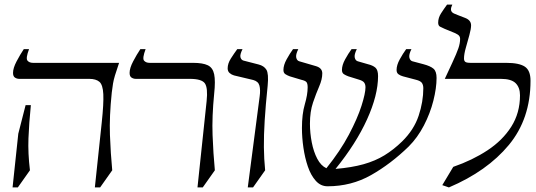

<svg xmlns="http://www.w3.org/2000/svg" viewBox="-20 -800 2346 840"><path d="M469 -395Q458 -290 461 -209.5Q464 -129 471 -55L418 20H395L425 -263Q434 -347 432 -388Q430 -429 415 -442Q400 -455 370 -455H64Q54 -455 45.5 -460.5Q37 -466 37 -481Q37 -502 52.5 -531.5Q68 -561 84 -585H107Q92 -545 100 -535Q108 -525 125 -525H501Q489 -490 483 -470Q477 -450 474.5 -434.5Q472 -419 469 -395ZM60 -215 92 -340H115Q107 -261 104.5 -195Q102 -129 111 -55L58 20H35Z M844 20 884 -358Q890 -415 876.5 -435Q863 -455 810 -455H574Q564 -455 555.5 -460.5Q547 -466 547 -481Q547 -502 562.5 -531.5Q578 -561 594 -585H617Q602 -545 610 -535Q618 -525 635 -525H825Q867 -525 889 -514.5Q911 -504 917 -475Q923 -446 917 -390Q907 -289 910 -209Q913 -129 920 -55L867 20Z M1045 -535 1111 -518Q1135 -512 1145.5 -495Q1156 -478 1151 -425Q1142 -338 1138 -273Q1134 -208 1134.5 -156.5Q1135 -105 1140 -55L1087 20H1064L1116 -378Q1120 -407 1115 -425.5Q1110 -444 1088 -450L1004 -470Q993 -473 984.5 -480.5Q976 -488 976 -501Q976 -522 990 -544Q1004 -566 1018 -585H1041Q1029 -561 1032 -549.5Q1035 -538 1045 -535Z M1413 15Q1383 15 1361.5 -9Q1340 -33 1327 -71Q1314 -109 1307.5 -153.5Q1301 -198 1301 -240Q1301 -301 1313.5 -343.5Q1326 -386 1326 -418Q1326 -434 1321 -440.5Q1316 -447 1298 -451L1248 -466Q1237 -470 1228.5 -475.5Q1220 -481 1220 -494Q1220 -515 1234 -540.5Q1248 -566 1262 -585H1285Q1273 -561 1276 -548Q1279 -535 1289 -532L1361 -511Q1390 -503 1390 -479Q1390 -453 1376.5 -422Q1363 -391 1349.5 -351.5Q1336 -312 1336 -259Q1336 -218 1344 -177Q1352 -136 1368 -105.5Q1384 -75 1408 -64Q1469 -140 1506.5 -211Q1544 -282 1561.5 -337Q1579 -392 1579 -418Q1579 -431 1573 -439Q1567 -447 1549 -452L1504 -466Q1493 -470 1484.5 -475.5Q1476 -481 1476 -494Q1476 -515 1490 -540.5Q1504 -566 1518 -585H1541Q1529 -561 1532 -548Q1535 -535 1545 -532L1590 -519Q1611 -514 1622.5 -504Q1634 -494 1634 -467Q1634 -384 1586 -278Q1538 -172 1448 -61Q1519 -67 1570.5 -81.5Q1622 -96 1662 -120.5Q1702 -145 1739 -181Q1791 -232 1811.5 -293.5Q1832 -355 1832 -414Q1832 -428 1826 -437Q1820 -446 1800 -451L1743 -466Q1732 -469 1723.5 -475Q1715 -481 1715 -494Q1715 -515 1729 -540.5Q1743 -566 1757 -585H1780Q1768 -561 1771 -548Q1774 -535 1784 -532L1833 -519Q1863 -511 1876.5 -499.5Q1890 -488 1890 -459Q1890 -415 1876 -359.5Q1862 -304 1834.5 -251Q1807 -198 1768 -159Q1690 -83 1603.5 -34Q1517 15 1413 15Z M2195 -525Q2251 -525 2276 -508.5Q2301 -492 2301 -447Q2301 -280 2206 -165.5Q2111 -51 1944 20L1915 10L1963 -70Q2047 -99 2113 -142.5Q2179 -186 2217 -246Q2255 -306 2255 -383Q2255 -417 2236 -436Q2217 -455 2171 -455H1926L1959 -526Q1978 -567 1985.5 -589Q1993 -611 1993 -630Q1993 -642 1983 -648.5Q1973 -655 1959 -660L1925 -674Q1913 -679 1905 -683.5Q1897 -688 1897 -701Q1897 -722 1909.5 -741.5Q1922 -761 1936 -780H1959Q1953 -768 1953 -759Q1953 -747 1966 -741L1988 -732L2014 -722Q2041 -712 2041 -689Q2041 -674 2033.5 -646.5Q2026 -619 2018 -591Q2010 -563 2010 -544Q2010 -534 2015.5 -529.5Q2021 -525 2040 -525Z"/></svg>

Font: Bona Nova SC
Style: Italic
Weight: 400
Italic angle: -4°
Designer: Mateusz Machalski
Foundry: Capitalics
Version: Version 4.001; ttfautohint (v1.8.4.7-5d5b)